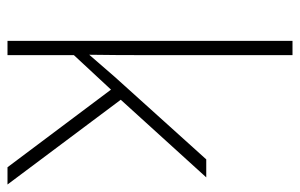

<svg xmlns="http://www.w3.org/2000/svg" viewBox="-164 -636 800 512"><g transform="rotate(90 236.0 -380.0)"><path d="M127 -381V-760H89V0H127V-177L219 -276L426 0H472L246 -302L453 -530H405L185 -286C164 -262 147 -242 126 -218C127 -274 127 -325 127 -381Z"/></g></svg>

Font: Noto Sans Gurmukhi ExtraLight
Style: Regular
Weight: 200
Designer: Jelle Bosma - Monotype Design Team
Foundry: Monotype Imaging Inc.
Version: Version 2.004